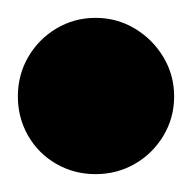

<svg xmlns="http://www.w3.org/2000/svg" viewBox="-57 -318 215 215"><path d="M-37 -210Q-37 -186 -25.5 -166Q-14 -146 6 -134.5Q26 -123 50 -123Q74 -123 94 -134.5Q114 -146 126 -166Q138 -186 138 -210Q138 -234 126 -254Q114 -274 94 -286Q74 -298 50 -298Q26 -298 6 -286Q-14 -274 -25.5 -254Q-37 -234 -37 -210Z"/></svg>

Font: Linefont
Style: Bold
Weight: 700
Monospace: yes
Version: Version 3.002;gftools[0.9.33]